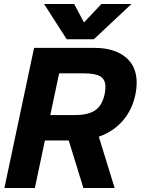

<svg xmlns="http://www.w3.org/2000/svg" viewBox="-20 -938 702 958"><path d="M200 -918H350L399 -826L486 -918H636L448 -742H313ZM150 -699H453Q548 -699 605 -654Q662 -609 662 -525Q662 -498 656 -468Q640 -390 592.5 -335.5Q545 -281 473 -256L552 0H396L323 -237H204L154 0H2ZM355 -364Q421 -364 455.5 -388Q490 -412 502 -468Q506 -485 506 -504Q506 -542 480.5 -557Q455 -572 399 -572H275L231 -364Z"/></svg>

Font: Prompt Semibold
Style: Italic
Weight: 600
Italic angle: -12°
Designer: Katatrad Team
Foundry: CadsonDemak
Version: Version 1.000